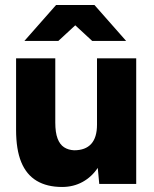

<svg xmlns="http://www.w3.org/2000/svg" viewBox="-20 -732 613 764"><path d="M227 12Q167 12 126 -12.5Q85 -37 64.5 -87Q44 -137 44 -215V-500H200V-244Q200 -205 209 -181Q218 -157 235 -146Q252 -135 275 -134Q320 -134 343 -159.5Q366 -185 366 -236V-500H522V0H375L369 -64Q345 -28 308.5 -8Q272 12 227 12ZM347 -569 204 -701V-712H356L482 -569ZM77 -569 203 -712H355V-701L212 -569Z"/></svg>

Font: Figtree ExtraBold
Style: Regular
Weight: 800
Designer: Erik Kennedy
Foundry: Erik Kennedy
Version: Version 2.002